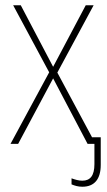

<svg xmlns="http://www.w3.org/2000/svg" viewBox="-20 -547 407 730"><path d="M293 163C339 163 363 134 363 80V-25H330L198 -271L336 -527H306L182 -293L59 -527H30L167 -272L20 0H49L182 -249L313 0H339V77C339 121 323 140 293 140C279 140 266 136 252 131V154C264 159 277 163 293 163Z"/></svg>

Font: Noto Sans Condensed Thin
Style: Regular
Weight: 100
Width: 3
Designer: Monotype Design Team
Foundry: Monotype Imaging Inc.
Version: Version 2.013